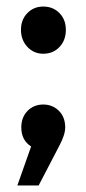

<svg xmlns="http://www.w3.org/2000/svg" viewBox="-20 -452 263 586"><path d="M112 -288Q83 -288 63.5 -309Q44 -330 44 -361Q44 -392 63.5 -412Q83 -432 112 -432Q142 -432 161.5 -412Q181 -392 181 -361Q181 -329 161.5 -308.5Q142 -288 112 -288ZM112 -133Q140 -133 159.5 -114Q179 -95 179 -63Q179 -41 161 -7L98 114H33L75 -5Q45 -24 45 -63Q45 -94 64 -113.5Q83 -133 112 -133Z"/></svg>

Font: Montserrat arm Medium
Style: Regular
Weight: 500
Designer: Julieta Ulanovsky
Foundry: Julieta Ulanovsky
Version: Version 6.000;PS 006.000;hotconv 1.0.88;makeotf.lib2.5.64775